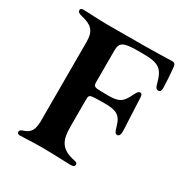

<svg xmlns="http://www.w3.org/2000/svg" viewBox="-170 -866 963 1004"><g transform="rotate(30 311.5 -363.5)"><path d="M575.3 -583.8C578.5 -572.1 583.5 -561.1 595.9 -561.1C610.1 -561.1 612.6 -571.7 612.9 -584.5C613.3 -596.9 608.7 -677.6 604.4 -711.6C603 -722.7 598 -731.5 583.1 -731.5C555.4 -731.5 530.5 -727.3 258.5 -727.3H182.2C122.9 -728 77.4 -732.2 45.5 -732.2C34.1 -732.2 29.1 -726.6 29.1 -718.8C29.1 -710.2 35.2 -703.8 56.1 -698.9C117.2 -684.7 144.9 -662.6 144.9 -595.9V-113.3C143.1 -66.4 134.2 -40.5 88.1 -26.3C76.3 -22.7 70.7 -17.8 70.7 -9.6C70.7 -1.8 76.3 3.9 87 3.9C103.7 3.9 147 0.4 207.7 0H230.8C312.9 0.7 363.3 4.6 392.4 4.6C403.4 4.6 418 3.2 418 -10.7C418 -18.5 413.4 -23.1 402 -25.2C311.4 -43 293.3 -86.6 293.3 -170.5V-336.6C293.3 -353.7 299 -360.1 316.1 -361.5C331 -362.6 351.6 -363.3 381.4 -363.6C454.5 -364.3 484.4 -353 501.4 -291.9C511.4 -255.7 516.7 -252.8 527 -252.8C536.2 -252.8 542.6 -262.1 543.3 -279.1C544 -298.3 539.8 -344.8 534.1 -486.2C533.4 -501.1 527.3 -506 519.9 -506C512.8 -506 505.7 -500.4 497.2 -482.6C467.7 -421.5 451 -408 382.1 -408C349.4 -408 329.9 -408.7 316.1 -409.8C299 -411.6 293.3 -418 293.3 -435V-631C294 -680 318.9 -687.5 397.7 -688.6H429.7C532.7 -688.6 553.3 -667.6 575.3 -583.8Z"/></g></svg>

Font: Margiela Serif Semibold
Style: Regular
Weight: 600
Designer: Andreas Faust, Stefan Endress
Version: Version 1.002;FEAKit 1.0